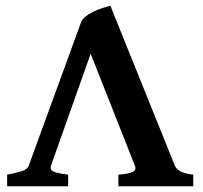

<svg xmlns="http://www.w3.org/2000/svg" viewBox="-20 -650 709 670"><path d="M4.9 -40.5Q38.1 -46.9 56.9 -53Q75.7 -59.1 80.6 -72.8L262.7 -571.8Q266.6 -582.5 277.8 -591.8Q289.1 -601.1 304 -608.4Q318.8 -615.7 335.2 -621.1Q351.6 -626.5 365.2 -629.9L589.8 -72.8Q595.2 -60.1 609.4 -52.2Q623.5 -44.4 654.3 -40.5V0H393.1V-40.5Q412.6 -42 425 -44.4Q437.5 -46.9 444.1 -50.5Q450.7 -54.2 452.1 -59.6Q453.6 -64.9 450.7 -71.8L296.4 -462.4L158.2 -72.8Q155.8 -65.4 157.2 -60.5Q158.7 -55.7 165.5 -52Q172.4 -48.3 185.1 -45.7Q197.8 -43 217.8 -40.5V0H4.9Z"/></svg>

Font: Gentium Book Basic
Style: Bold
Weight: 700
Designer: J. Victor Gaultney and Annie Olsen
Foundry: SIL International
Version: Version 1.102; 2013; Maintenance release